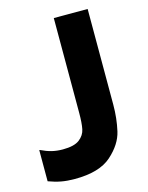

<svg xmlns="http://www.w3.org/2000/svg" viewBox="-113 -802 684 885"><g transform="rotate(-15 229.5 -360.0)"><path d="M8.8 -11.7V-160.2H11.7Q39.1 -147 63.2 -141.1Q87.4 -135.3 115.2 -135.3Q169.4 -135.3 194.6 -154.5Q219.7 -173.8 225.3 -201.9Q231 -230 231 -278.3V-731H392.6V-274.4Q392.6 -210 379.2 -150.6Q365.7 -91.3 308.3 -40.3Q251 10.7 133.3 10.7Q98.1 10.7 69.1 5.4Q40 0 8.8 -11.7Z"/></g></svg>

Font: Glacial Indifference
Style: Bold
Weight: 700
Designer: Alfredo Marco Pradil
Foundry: Alfredo Marco Pradil
Version: Version 1.312